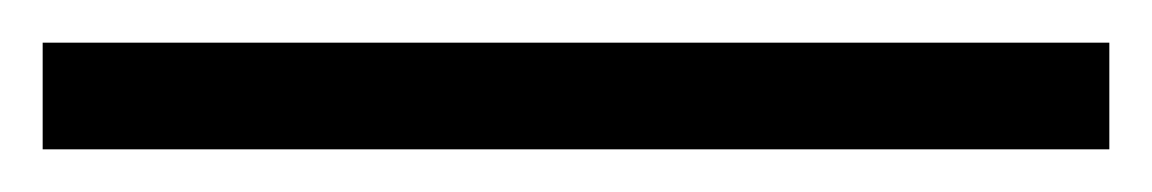

<svg xmlns="http://www.w3.org/2000/svg" viewBox="-20 55 540 90"><path d="M500 125V75H0V125Z"/></svg>

Font: XITS
Style: Bold Italic
Weight: 700
Italic angle: -16.33°
Designer: MicroPress Inc., with final additions and corrections provided by Coen Hoffman, Elsevier (retired)
Version: Version 1.105